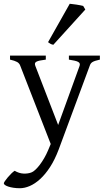

<svg xmlns="http://www.w3.org/2000/svg" viewBox="-43 -747 556 1011"><path d="M482.9 -433.1Q468.3 -429.7 459 -426.8Q449.7 -423.8 443.8 -420.2Q438 -416.5 434.8 -411.9Q431.6 -407.2 429.2 -399.9L266.1 40Q245.6 94.2 220.5 132.8Q195.3 171.4 168.2 196Q141.1 220.7 113.8 232.4Q86.4 244.1 62 244.1Q43.5 244.1 27.8 241.7Q12.2 239.3 1 235.6Q-10.3 231.9 -16.6 227.3Q-22.9 222.7 -22.9 218.3Q-22.9 215.3 -17.1 206.5Q-11.2 197.8 -2.4 187.3Q6.3 176.8 16.4 167Q26.4 157.2 34.2 152.3Q57.6 166 80.8 167Q104 168 122.1 161.1Q130.9 158.2 142.6 147.5Q154.3 136.7 166.3 121.1Q178.2 105.5 189.7 85.7Q201.2 65.9 210 44.9L224.1 11.2L64 -399.9Q59.6 -413.6 46.9 -420.7Q34.2 -427.7 9.8 -433.1V-454.1H198.2V-433.1Q179.2 -430.7 167.2 -428.2Q155.3 -425.8 148.7 -422.1Q142.1 -418.5 141.1 -413.1Q140.1 -407.7 143.1 -399.9L263.2 -88.9L376 -399.9Q378.4 -407.2 376.7 -412.4Q375 -417.5 368.4 -421.1Q361.8 -424.8 349.9 -427.5Q337.9 -430.2 319.8 -433.1V-454.1H482.9ZM237.8 -511.2Q229 -512.7 222.2 -516.6Q215.3 -520.5 210 -524.9L324.2 -727.1Q330.1 -726.6 339.6 -725.3Q349.1 -724.1 359.6 -722.7Q370.1 -721.2 379.9 -719.2Q389.6 -717.3 395 -715.8L406.2 -696.8Z"/></svg>

Font: Noto Serif Devanagari
Style: Regular
Weight: 400
Designer: Monotype Design Team
Foundry: Monotype Imaging Inc.
Version: Version 1.01